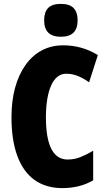

<svg xmlns="http://www.w3.org/2000/svg" viewBox="-20 -957 547 987"><path d="M320 -578Q295 -578 275.5 -562.5Q256 -547 243 -518Q230 -489 223 -447.5Q216 -406 216 -354Q216 -282 228.5 -233.5Q241 -185 266 -161Q291 -137 328 -137Q363 -137 395 -150Q427 -163 459 -182V-30Q425 -10 385 0Q345 10 301 10Q216 10 157.5 -32Q99 -74 69 -155.5Q39 -237 39 -355Q39 -438 57.5 -505.5Q76 -573 110.5 -622Q145 -671 194 -697.5Q243 -724 305 -724Q352 -724 396 -712Q440 -700 483 -674L438 -534Q410 -554 381 -566Q352 -578 320 -578ZM293 -937Q338 -937 358.5 -915.5Q379 -894 379 -852Q379 -810 357.5 -789Q336 -768 293 -768Q250 -768 228.5 -789Q207 -810 207 -852Q207 -895 227.5 -916Q248 -937 293 -937Z"/></svg>

Font: Noto Sans Khmer ExtraCondensed Black
Style: Regular
Weight: 900
Width: 2
Designer: Danh Hong and the Monotype Design Team
Foundry: Monotype Imaging Inc.
Version: Version 2.004